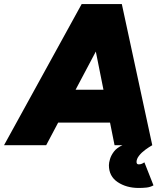

<svg xmlns="http://www.w3.org/2000/svg" viewBox="-55 -720 824 952"><path d="M-35 0 350 -700H545L174 0ZM513 0 373 -700H549L700 0ZM112 -112 139 -275H623L596 -112ZM633 212Q572 212 528.5 183Q485 154 485 99Q485 87 490.5 68.5Q496 50 510 31.5Q524 13 552 0H700Q684 9 665.5 22.5Q647 36 634.5 52Q622 68 622 83Q622 95 633 95Q642 95 649.5 91.5Q657 88 661 85L706 199Q690 208 671.5 210Q653 212 633 212Z"/></svg>

Font: Figtree Black
Style: Italic
Weight: 900
Italic angle: -9.5°
Foundry: Erik Kennedy
Version: Version 2.001;gftools[0.9.30]